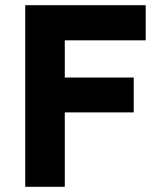

<svg xmlns="http://www.w3.org/2000/svg" viewBox="-20 -718 625 738"><path d="M229 0H77V-698H540V-563H229V-420H494V-286H229Z"/></svg>

Font: IBM Plex Sans
Style: Bold
Weight: 700
Designer: Mike Abbink, Paul van der Laan, Pieter van Rosmalen
Foundry: Bold Monday
Version: Version 3.201